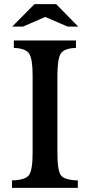

<svg xmlns="http://www.w3.org/2000/svg" viewBox="-20 -910 436 930"><path d="M258 -541V-173Q258 -84 275 -61Q292 -38 357 -36V0H38V-36Q102 -38 120 -61.5Q138 -85 138 -170V-545Q138 -625 121 -650.5Q104 -676 47 -678V-714H348V-678Q290 -676 274 -650Q258 -624 258 -541ZM147 -890H252L359 -781H308L199 -828L91 -781H39Z"/></svg>

Font: Kolar Light
Style: Regular
Weight: 300
Designer: Ramakrishna Saiteja (Kannada); Shiva Nallaperumal (Latin)
Foundry: Indian Type Foundry
Version: Version 1.001;PS 1.0;hotconv 1.0.88;makeotf.lib2.5.647800